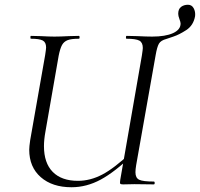

<svg xmlns="http://www.w3.org/2000/svg" viewBox="-20 -776 841 808"><path d="M103 -146Q103 -158 107 -186L170 -544Q174 -570 174 -576Q174 -598 160 -605.5Q146 -613 110 -613Q108 -613 108 -619Q108 -625 110 -625L151 -624Q187 -622 209 -622Q233 -622 271 -624L312 -625Q315 -625 315 -619Q315 -613 312 -613Q280 -613 264.5 -607Q249 -601 241 -586.5Q233 -572 227 -542L171 -221Q165 -188 165 -161Q165 -90 202 -52.5Q239 -15 308 -15Q360 -15 410.5 -41.5Q461 -68 530 -133L539 -125Q463 -52 403.5 -20Q344 12 281 12Q200 12 151.5 -30.5Q103 -73 103 -146ZM486 -19 577 -542Q581 -568 581 -574Q581 -597 566.5 -605Q552 -613 512 -613Q510 -613 510 -619Q510 -625 513 -625L557 -624Q597 -622 620 -622Q676 -622 708 -636.5Q740 -651 740 -677Q740 -683 735 -696Q730 -709 730 -718Q730 -738 742 -747Q754 -756 771 -756Q787 -756 795 -741.5Q803 -727 801 -708Q794 -669 764 -649.5Q734 -630 709.5 -622Q685 -614 680 -612Q657 -606 649 -592.5Q641 -579 635 -544L553 -81Q550 -63 550 -51Q550 -27 566 -19.5Q582 -12 627 -12Q631 -12 631 -6Q631 0 627 0L546 -1L498 0Q488 0 486 -3Q484 -6 486 -19Z"/></svg>

Font: Cormorant Infant
Style: Italic
Weight: 400
Italic angle: -10°
Designer: Christian Thalmann (Catharsis Fonts)
Foundry: Catharsis Fonts
Version: Version 4.000